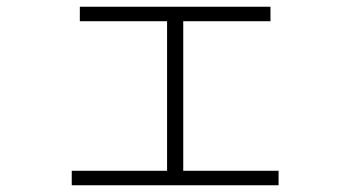

<svg xmlns="http://www.w3.org/2000/svg" viewBox="-20 -565 1040 570"><path d="M217 -545H783V-502H524V-58H807V-15H193V-58H476V-502H217Z"/></svg>

Font: Mplus 1p Light
Style: Regular
Weight: 300
Version: Version 1.061